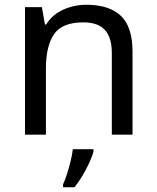

<svg xmlns="http://www.w3.org/2000/svg" viewBox="-20 -566 658 807"><path d="M343 -546Q439 -546 488 -499.5Q537 -453 537 -349V0H450V-343Q450 -408 421 -440Q392 -472 330 -472Q241 -472 207 -422Q173 -372 173 -278V0H85V-536H156L169 -463H174Q200 -505 246 -525.5Q292 -546 343 -546ZM373 70Q369 88 356.5 115.5Q344 143 327.5 171Q311 199 293 221H245V209Q253 192 261.5 165.5Q270 139 277 110.5Q284 82 286 61H373Z"/></svg>

Font: Noto Sans Lisu
Style: Regular
Weight: 400
Designer: Monotype Design Team. David Williams.
Foundry: Monotype Imaging Inc.
Version: Version 2.102